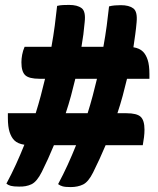

<svg xmlns="http://www.w3.org/2000/svg" viewBox="-20 -740 640 780"><path d="M12 -280H125Q136 -315 145.5 -350.5Q155 -386 163 -420H140Q98 -420 82.5 -434.5Q67 -449 67 -487Q67 -501 70 -517.5Q73 -534 80 -550H189Q197 -594 202.5 -636Q208 -678 212 -716Q224 -719 236.5 -719.5Q249 -720 261 -720Q294 -720 311.5 -707Q329 -694 324 -650Q320 -601 311 -550H400Q408 -594 413.5 -635Q419 -676 423 -714Q434 -717 446.5 -718Q459 -719 471 -719Q504 -719 521.5 -706Q539 -693 535 -650Q533 -626 529.5 -600.5Q526 -575 522 -548Q547 -544 561 -530Q573 -518 580 -496.5Q587 -475 587 -439V-420H496Q488 -386 478.5 -351Q469 -316 457 -280H494Q536 -280 551.5 -265.5Q567 -251 567 -213Q567 -199 565 -182.5Q563 -166 560 -150H409Q385 -93 358 -39Q339 -1 317.5 9.5Q296 20 267 20Q245 20 234.5 17Q224 14 216 8Q237 -31 255 -70.5Q273 -110 289 -150H199Q176 -94 150 -42Q130 -2 108 8.5Q86 19 57 18Q35 18 24 15Q13 12 6 6Q27 -33 45 -72.5Q63 -112 79 -152Q52 -156 38 -170Q26 -182 19 -203.5Q12 -225 12 -261ZM247 -280H336Q347 -315 356.5 -350.5Q366 -386 374 -420H286Q278 -386 268.5 -351Q259 -316 247 -280Z"/></svg>

Font: Recursive Sn Csl St XBd
Style: Regular
Weight: 800
Version: Version 1.085;hotconv 1.1.0;makeotfexe 2.6.0; ttfautohint (v